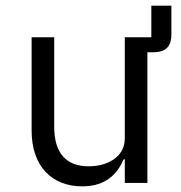

<svg xmlns="http://www.w3.org/2000/svg" viewBox="-20 -648 640 680"><path d="M587 -628H516V-516H422V-158C422 -90 358 -59 294 -59C215 -59 172 -105 172 -199V-516H92V-185C92 -60 163 12 271 12C356 12 396 -33 418 -84H422V0H502V-463H524C574 -463 587 -491 587 -526Z"/></svg>

Font: IBM Plex Mono
Style: Regular
Weight: 400
Monospace: yes
Designer: Mike Abbink, Paul van der Laan, Pieter van Rosmalen
Foundry: Bold Monday
Version: Version 2.004